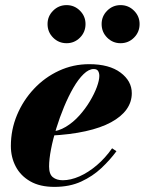

<svg xmlns="http://www.w3.org/2000/svg" viewBox="-20 -721 566 751"><path d="M193 10Q136 10 98.2 -11.8Q60.5 -33.5 41.5 -69.8Q22.5 -106 22.5 -150Q22.5 -213.5 46.5 -271Q70.5 -328.5 112.8 -373.5Q155 -418.5 210.5 -444.2Q266 -470 329 -470Q407.5 -470 451.5 -437Q495.5 -404 495.5 -356.5Q495.5 -322 475 -293.2Q454.5 -264.5 414.5 -242.8Q374.5 -221 315 -207.8Q255.5 -194.5 176.5 -190.5V-205.5Q208.5 -207.5 237.5 -225Q266.5 -242.5 290.2 -269Q314 -295.5 331.5 -324.8Q349 -354 358.8 -380.5Q368.5 -407 368.5 -424Q368.5 -435.5 363.8 -443.2Q359 -451 346.5 -451Q327.5 -451 307 -431.2Q286.5 -411.5 267 -377.8Q247.5 -344 230.5 -303Q213.5 -262 200.2 -219Q187 -176 179.5 -137Q172 -98 172 -70Q172 -39.5 186.8 -27.8Q201.5 -16 225.5 -16Q256.5 -16 291 -31.2Q325.5 -46.5 358.5 -74.5Q391.5 -102.5 418.5 -141L435.5 -129.5Q410.5 -95.5 376.5 -63.5Q342.5 -31.5 297.5 -10.8Q252.5 10 193 10ZM451.5 -552Q421 -552 399.2 -573.8Q377.5 -595.5 377.5 -627Q377.5 -657.5 399.2 -679.2Q421 -701 451.5 -701Q482.5 -701 504.2 -679.2Q526 -657.5 526 -627Q526 -595.5 504.2 -573.8Q482.5 -552 451.5 -552ZM240.5 -552Q209.5 -552 187.8 -573.8Q166 -595.5 166 -627Q166 -657.5 187.8 -679.2Q209.5 -701 240.5 -701Q271 -701 292.8 -679.2Q314.5 -657.5 314.5 -627Q314.5 -595.5 292.8 -573.8Q271 -552 240.5 -552Z"/></svg>

Font: Bodoni Moda 11pt ExtraBold
Style: Italic
Weight: 800
Italic angle: -13°
Version: Version 2.004